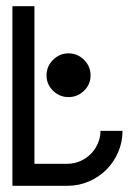

<svg xmlns="http://www.w3.org/2000/svg" viewBox="-20 -599 435 619"><path d="M91 -71H198Q219 -71 238.5 -79.5Q258 -88 272.5 -102.5Q287 -117 295.5 -136.5Q304 -156 304 -177H375Q375 -141 361 -108.5Q347 -76 323 -52Q299 -28 266.5 -14Q234 0 198 0H20V-579H91ZM201 -427Q230 -427 251 -406Q272 -385 272 -356Q272 -327 251 -306.5Q230 -286 201 -286Q172 -286 151 -306.5Q130 -327 130 -356Q130 -385 151 -406Q172 -427 201 -427Z"/></svg>

Font: Googee
Style: Regular
Weight: 400
Designer: Peter Wiegel
Foundry: CATFonts Peter Wiegel
Version: 1.000